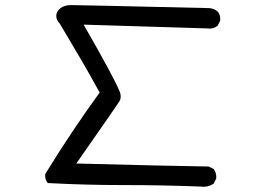

<svg xmlns="http://www.w3.org/2000/svg" viewBox="-20 -719 1040 748"><path d="M761.7 7.8Q610.4 2 460.9 2Q311.5 2 166 -5.9Q154.3 -19.5 156.2 -41Q258.8 -208 368.2 -358.4Q331.1 -426.8 292 -493.2Q252.9 -559.6 212.9 -627Q199.2 -640.6 199.2 -657.2Q199.2 -673.8 214.8 -686.5Q230.5 -699.2 257.3 -699.2Q284.2 -699.2 791 -687.5Q812.5 -687.5 828.1 -673.8Q839.8 -660.2 837.9 -638.7L828.1 -619.1Q810.5 -604.5 785.2 -608.4L305.7 -623Q348.6 -549.8 397.5 -459.5Q446.3 -369.1 449.2 -353Q452.1 -336.9 446.3 -326.2Q440.4 -315.4 277.3 -82Q645.5 -72.3 793 -70.3L812.5 -60.5Q824.2 -44.9 822.3 -23.4L812.5 -3.9Q791 11.7 761.7 7.8Z"/></svg>

Font: NaikaiFont
Style: Regular
Weight: 400
Version: Version 1.67